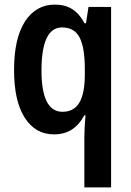

<svg xmlns="http://www.w3.org/2000/svg" viewBox="-20 -573 568 833"><path d="M346 20Q346 -15 351 -73H346Q325 -33 292.5 -11.5Q260 10 214 10Q134 10 87.5 -62Q41 -134 41 -269Q41 -407 88.5 -480Q136 -553 218 -553Q263 -553 294 -533Q325 -513 347 -472H353L364 -543H462V240H346ZM251 -88Q301 -88 324.5 -128Q348 -168 348 -250V-274Q348 -366 325.5 -410Q303 -454 249 -454Q204 -454 182 -406.5Q160 -359 160 -267Q160 -88 251 -88Z"/></svg>

Font: Noto Sans Myanmar Condensed SemiBold
Style: Regular
Weight: 600
Width: 3
Designer: Monotype Design Team
Foundry: Monotype Imaging Inc.
Version: Version 2.107; ttfautohint (v1.8.4.7-5d5b)